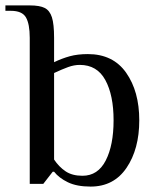

<svg xmlns="http://www.w3.org/2000/svg" viewBox="-38 -680 581 710"><path d="M162 -45H157L122 0H72V-540Q72 -591 58 -615.5Q44 -640 2 -640H-18V-660H72Q109 -660 127.5 -650.5Q146 -641 154 -616Q162 -591 162 -540V-450Q191 -464 220 -472Q249 -480 287 -480Q380 -480 428.5 -411Q477 -342 477 -235Q477 -129 430 -59.5Q383 10 297 10Q246 10 213 -6Q180 -22 162 -45ZM382 -235Q382 -328 351.5 -384Q321 -440 257 -440Q236 -440 214 -432Q192 -424 162 -410V-90Q180 -63 204.5 -46.5Q229 -30 267 -30Q324 -30 353 -86.5Q382 -143 382 -235Z"/></svg>

Font: ZCOOL XiaoWei
Style: Regular
Weight: 400
Version: Version 1.000